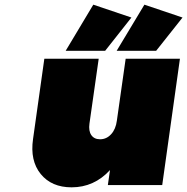

<svg xmlns="http://www.w3.org/2000/svg" viewBox="-20 -801 810 831"><path d="M123 -199.2 171.9 -546.9H407.2L367.2 -266.1Q362.8 -234.4 375.2 -216.3Q387.7 -198.2 413.1 -198.2Q440.9 -198.2 460.9 -220Q481 -241.7 485.8 -278.8L523.9 -546.9H758.8L682.1 0H446.8L456.1 -64.9Q387.2 9.8 290 9.8Q203.1 9.8 156.2 -47.9Q109.4 -105.5 123 -199.2ZM264.2 -581.1 383.8 -780.8 548.8 -725.1 435.1 -581.1ZM484.9 -581.1 605 -780.8 770 -725.1 655.8 -581.1Z"/></svg>

Font: Trueno UltraBlack
Style: Italic
Weight: 950
Designer: Julieta Ulanovsky
Foundry: Julieta Ulanovsky
Version: Version 3.001b | FøM Fix